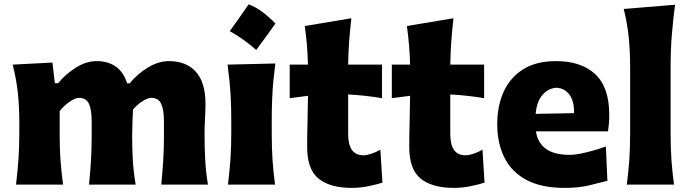

<svg xmlns="http://www.w3.org/2000/svg" viewBox="-20 -873 3257 908"><path d="M742.7 0Q748.5 -60.1 752 -115.7Q755.4 -171.4 755.4 -233.9V-297.9Q755.4 -354.5 742.2 -382.3Q729 -410.2 695.3 -410.2Q678.2 -410.2 653.1 -393.8Q627.9 -377.4 608.9 -354.5Q607.9 -325.2 606.4 -292Q605 -258.8 605 -231.9Q605 -165.5 608.4 -111.3Q611.8 -57.1 621.6 0H400.9Q407.2 -60.1 410.4 -115.7Q413.6 -171.4 413.6 -233.9V-297.9Q413.6 -354.5 400.6 -382.3Q387.7 -410.2 353.5 -410.2Q335.4 -410.2 308.3 -391.1Q281.2 -372.1 262.2 -347.7V-233.9Q262.2 -171.4 266.1 -115.7Q270 -60.1 278.3 0H55.7Q63 -60.1 67.1 -116.9Q71.3 -173.8 71.3 -244.6V-300.8Q71.3 -366.2 64.5 -432.4Q57.6 -498.5 40 -567.4L228 -577.1L239.3 -479.5H254.9Q290 -522.5 338.9 -553.2Q387.7 -584 437 -584Q490.7 -584 527.6 -558.1Q564.5 -532.2 581.1 -479H593.3Q629.4 -523.4 679.4 -553.7Q729.5 -584 778.8 -584Q860.8 -584 906.2 -533.7Q951.7 -483.4 951.7 -382.3Q951.7 -345.2 949.5 -310.1Q947.3 -274.9 947.3 -244.6Q947.3 -173.8 950.4 -116.9Q953.6 -60.1 963.4 0Z M1155.8 -852.6Q1191.3 -839.2 1222.9 -815Q1254.6 -790.8 1282.6 -761.8Q1260.5 -731.2 1238 -699.8Q1215.4 -668.4 1191.8 -636.7Q1164.4 -660.8 1133.2 -683.4Q1102.1 -706 1066.6 -725.8Q1090.3 -758.1 1112.3 -789.7Q1134.3 -821.4 1155.8 -852.6ZM1058.1 0Q1065.4 -60.1 1069.6 -116.9Q1073.7 -173.8 1073.7 -244.6V-300.8Q1073.7 -358.9 1071.5 -403.8Q1069.3 -448.7 1065.4 -488Q1061.5 -527.3 1056.2 -567.4L1282.2 -572.8Q1276.9 -532.2 1272.9 -492.2Q1269 -452.1 1267.1 -406Q1265.1 -359.9 1265.1 -300.8V-244.6Q1265.1 -173.8 1268.8 -116.9Q1272.5 -60.1 1280.8 0Z M1644 15.6Q1541 15.6 1486.8 -28.1Q1432.6 -71.8 1432.6 -177.2Q1432.6 -231 1434.1 -289.6Q1435.5 -348.1 1436.5 -419.9L1350.1 -408.7V-567.4H1436.5Q1435.1 -616.7 1431.4 -660.4Q1427.7 -704.1 1421.4 -750L1641.6 -786.6Q1635.3 -729.5 1631.3 -678.7Q1627.4 -627.9 1626.5 -567.4H1786.6V-408.7Q1746.6 -415.5 1706.1 -419.9Q1665.5 -424.3 1626.5 -426.3V-239.7Q1626.5 -190.4 1643.8 -164.6Q1661.1 -138.7 1699.2 -138.7Q1714.8 -138.7 1736.6 -146Q1758.3 -153.3 1778.8 -165L1788.6 -9.3Q1765.6 -1.5 1724.4 7.1Q1683.1 15.6 1644 15.6Z M2127 15.6Q2023.9 15.6 1969.7 -28.1Q1915.5 -71.8 1915.5 -177.2Q1915.5 -231 1917 -289.6Q1918.5 -348.1 1919.4 -419.9L1833 -408.7V-567.4H1919.4Q1918 -616.7 1914.3 -660.4Q1910.6 -704.1 1904.3 -750L2124.5 -786.6Q2118.2 -729.5 2114.3 -678.7Q2110.4 -627.9 2109.4 -567.4H2269.5V-408.7Q2229.5 -415.5 2189 -419.9Q2148.4 -424.3 2109.4 -426.3V-239.7Q2109.4 -190.4 2126.7 -164.6Q2144 -138.7 2182.1 -138.7Q2197.8 -138.7 2219.5 -146Q2241.2 -153.3 2261.7 -165L2271.5 -9.3Q2248.5 -1.5 2207.3 7.1Q2166 15.6 2127 15.6Z M2650.9 15.6Q2538.6 15.6 2468 -22.9Q2397.5 -61.5 2364.5 -129.4Q2331.5 -197.3 2331.5 -285.2Q2331.5 -372.6 2362.3 -439.9Q2393.1 -507.3 2454.8 -545.7Q2516.6 -584 2609.9 -584Q2729 -584 2795.2 -522Q2861.3 -460 2861.3 -330.1Q2861.3 -306.2 2859.6 -288.1Q2857.9 -270 2855.5 -252H2514.6Q2522 -198.7 2561 -169.7Q2600.1 -140.6 2675.3 -140.6Q2694.8 -140.6 2723.9 -146.2Q2752.9 -151.9 2785.2 -160.9Q2817.4 -169.9 2845.2 -180.2L2852.5 -18.1Q2816.9 -8.8 2767.1 3.4Q2717.3 15.6 2650.9 15.6ZM2694.8 -337.9Q2695.8 -394.5 2673.1 -425.3Q2650.4 -456.1 2611.8 -458Q2571.8 -455.6 2544.9 -423.6Q2518.1 -391.6 2513.2 -334.5Z M2944.3 0Q2952.1 -60.1 2956.1 -116.9Q2960 -173.8 2960 -244.6V-560.5Q2960 -629.4 2953.4 -695.8Q2946.8 -762.2 2929.7 -830.6L3172.4 -850.6Q3163.6 -783.7 3157.5 -711.4Q3151.4 -639.2 3151.4 -560.5V-244.6Q3151.4 -173.8 3155.3 -116.9Q3159.2 -60.1 3167.5 0Z"/></svg>

Font: Pinar ExtraBold
Style: Regular
Weight: 800
Designer: Amin Abedi
Version: Version 3.000